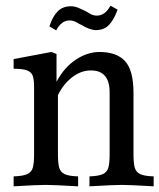

<svg xmlns="http://www.w3.org/2000/svg" viewBox="-20 -653 561 676"><path d="M521 -32V3Q436 -2 408 -2Q382 -2 295 3V-32Q327 -33 342 -40Q357 -47 361.5 -62.5Q366 -78 366 -111V-328Q366 -405 300 -405Q265 -405 234 -381Q203 -357 184 -318V-111Q184 -78 188.5 -62.5Q193 -47 207.5 -40Q222 -33 255 -32V3Q167 -2 140 -2Q113 -2 28 3V-32Q61 -33 76 -40Q91 -47 95.5 -62.5Q100 -78 100 -111V-345Q100 -372 95.5 -385.5Q91 -399 75.5 -405Q60 -411 28 -411V-445L161 -470L179 -463V-365Q206 -416 247 -443Q288 -470 330 -470Q391 -470 420.5 -437.5Q450 -405 450 -326V-111Q450 -78 454.5 -62.5Q459 -47 473.5 -40Q488 -33 521 -32ZM394 -619Q381 -583 363.5 -565Q346 -547 318 -547Q297 -547 267 -565Q262 -567 250 -574Q238 -581 225 -581Q196 -581 178 -546L154 -560Q165 -595 183 -613Q201 -631 230 -631Q245 -631 261.5 -623Q278 -615 281 -614Q285 -612 296.5 -605Q308 -598 321 -598Q350 -598 369 -633Z"/></svg>

Font: Gupter Medium
Style: Regular
Weight: 500
Designer: Octavio Pardo
Version: Version 1.000